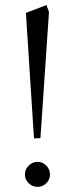

<svg xmlns="http://www.w3.org/2000/svg" viewBox="-20 -729 293 756"><path d="M93 -7.6Q78.1 -22 78.1 -42Q78.1 -62 93 -76.9Q107.9 -91.8 127.9 -91.8Q147.9 -91.8 162.4 -76.9Q176.8 -62 176.8 -42Q176.8 -22 162.4 -7.6Q147.9 6.8 127.9 6.8Q107.9 6.8 93 -7.6ZM82 -678.2 163.1 -709 172.9 -682.1 139.2 -185.1 113.8 -184.1Z"/></svg>

Font: Dehuti Alt
Style: Book
Weight: 400
Version: Version 1.2